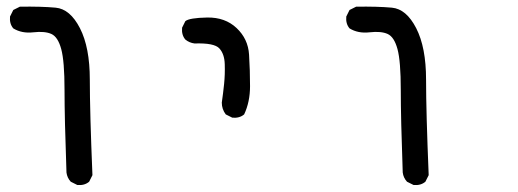

<svg xmlns="http://www.w3.org/2000/svg" viewBox="-20 -433 1540 571"><path d="M210 117.2 190.4 107.4Q179.7 95.7 177.7 80.1Q171.9 -81.1 171.9 -166Q171.9 -251 162.1 -287.1Q152.3 -323.2 132.8 -332Q113.3 -340.8 79.1 -336.9Q44.9 -333 19.5 -348.6Q7.8 -362.3 9.8 -383.8L19.5 -403.3L39.1 -413.1Q102.5 -414.1 145.5 -410.2Q188.5 -406.2 217.8 -349.1Q247.1 -292 247.1 -196.3Q247.1 -100.6 254.9 87.9L245.1 107.4Q231.4 119.1 210 117.2Z M670.9 -83 651.4 -92.8Q639.6 -108.4 639.6 -127.9Q643.6 -155.3 646.5 -183.6Q649.4 -211.9 648.4 -242.2Q647.5 -272.5 632.3 -289.1Q617.2 -305.7 558.6 -303.7Q543 -305.7 531.2 -315.4Q519.5 -329.1 521.5 -350.6L531.2 -370.1Q543 -379.9 596.2 -380.9Q649.4 -381.8 683.6 -349.6Q717.8 -317.4 720.7 -270.5Q723.6 -223.6 723.6 -176.8Q723.6 -129.9 706.1 -92.8Q692.4 -81.1 670.9 -83Z M1210 117.2 1190.4 107.4Q1179.7 95.7 1177.7 80.1Q1171.9 -81.1 1171.9 -166Q1171.9 -251 1162.1 -287.1Q1152.3 -323.2 1132.8 -332Q1113.3 -340.8 1079.1 -336.9Q1044.9 -333 1019.5 -348.6Q1007.8 -362.3 1009.8 -383.8L1019.5 -403.3L1039.1 -413.1Q1102.5 -414.1 1145.5 -410.2Q1188.5 -406.2 1217.8 -349.1Q1247.1 -292 1247.1 -196.3Q1247.1 -100.6 1254.9 87.9L1245.1 107.4Q1231.4 119.1 1210 117.2Z"/></svg>

Font: JasonHandwriting2
Style: Regular
Weight: 400
Version: Version 1.05.10